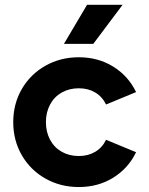

<svg xmlns="http://www.w3.org/2000/svg" viewBox="-20 -752 610 786"><path d="M34.2 -252Q34.2 -326.7 69.3 -387.5Q104.5 -448.2 166 -482.9Q227.5 -517.6 302.7 -517.6Q381.8 -517.6 443.6 -479.2Q505.4 -440.9 537.1 -375L414.1 -324.2Q398.9 -356 369.9 -373.3Q340.8 -390.6 302.7 -390.6Q263.2 -390.6 232.4 -373Q201.7 -355.5 184.8 -323.7Q168 -292 168 -252Q168 -211.9 184.8 -180.2Q201.7 -148.4 232.4 -130.9Q263.2 -113.3 302.7 -113.3Q340.8 -113.3 369.9 -130.6Q398.9 -147.9 414.1 -179.7L537.1 -128.9Q505.4 -63 443.6 -24.7Q381.8 13.7 302.7 13.7Q227.5 13.7 166 -21Q104.5 -55.7 69.3 -116.5Q34.2 -177.2 34.2 -252ZM241.7 -572.3 336.4 -732.4H481.9L361.8 -572.3Z"/></svg>

Font: Wanted Sans
Style: Bold
Weight: 700
Designer: Original Design by Kil Hyung-jin and Kang Hanbin, Wanted Lab, Inc; Hangeul from Source Han Sans by Jang Soo-young and Ka
Foundry: Wanted Lab, Inc.
Version: Version 1.000